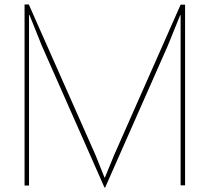

<svg xmlns="http://www.w3.org/2000/svg" viewBox="-20 -830 939 860"><path d="M809 0H789V-762H787L731 -624L451 10H448L167 -626L112 -763H110V1H90V-810H109L408 -135L448 -35H450L491 -135L789 -809H809Z"/></svg>

Font: TypoPRO Sinkin Sans
Style: 100 Thin
Weight: 100
Designer: Keith Bates
Foundry: K-Type
Version: Sinkin Sans (version 1.0)  by Keith Bates   •   © 2014   www